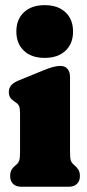

<svg xmlns="http://www.w3.org/2000/svg" viewBox="-20 -708 328 728"><path d="M245.5 -416.5V-133Q245.5 -109 248.2 -100.2Q251 -91.5 256.5 -86.5L261.5 -82Q271.5 -74 277.2 -64.5Q283 -55 283 -40.5Q283 -21.5 271.8 -10.8Q260.5 0 241.5 0H60Q40.5 0 29.5 -10.8Q18.5 -21.5 18.5 -40.5Q18.5 -55 24 -64.5Q29.5 -74 40 -82L45 -86.5Q50.5 -91.5 53.2 -100.2Q56 -109 56 -133V-278.5Q56 -298 52.2 -306Q48.5 -314 40 -319.5L35.5 -322.5Q23.5 -330.5 18.5 -338.5Q13.5 -346.5 13.5 -359Q13.5 -373.5 22 -384Q30.5 -394.5 52 -403.5L141.5 -440Q167 -450.5 181.5 -454.2Q196 -458 208.5 -458Q227 -458 236.2 -446.5Q245.5 -435 245.5 -416.5ZM149.5 -488.5Q99.5 -488.5 70.8 -515.5Q42 -542.5 42 -588.5Q42 -634.5 70.8 -661.5Q99.5 -688.5 149.5 -688.5Q199.5 -688.5 228.2 -661.5Q257 -634.5 257 -588.5Q257 -542.5 228.2 -515.5Q199.5 -488.5 149.5 -488.5Z"/></svg>

Font: Fraunces 144pt S100 Black
Style: Regular
Weight: 900
Version: Version 1.000